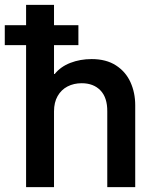

<svg xmlns="http://www.w3.org/2000/svg" viewBox="-48 -772 634 792"><path d="M59.6 -585.9H-28.3V-668H59.6V-752H174.8V-668H275.4V-585.9H174.8V-466.8H177.7Q202.1 -497.1 242.4 -512.7Q282.7 -528.3 330.1 -528.3Q390.1 -528.3 430.4 -502.2Q470.7 -476.1 490.2 -432.9Q509.8 -389.6 509.8 -337.9V0H394.5V-312.5Q395 -369.1 366.5 -398.9Q337.9 -428.7 289.1 -428.7Q256.3 -428.7 230.5 -415.3Q204.6 -401.9 189.7 -375.7Q174.8 -349.6 174.8 -312.5V0H59.6Z"/></svg>

Font: Reddit Sans Vanilla SemiBold
Style: Regular
Weight: 600
Designer: Stephen Hutchings
Foundry: Reddit
Version: Version 1.013